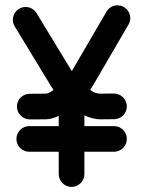

<svg xmlns="http://www.w3.org/2000/svg" viewBox="-20 -694 545 731"><path d="M385.3 -649.4 253.4 -423.3 119.1 -644C110.8 -657.7 95.2 -667.5 77.6 -667.5C50.8 -667.5 28.8 -645.5 28.8 -618.7C28.8 -609.4 31.7 -600.6 36.1 -593.3L172.4 -369.1L183.6 -352.1C173.8 -343.8 163.6 -337.4 153.3 -337.4L92.8 -336.9C66.4 -336.9 44.4 -314.9 44.4 -288.1C44.4 -259.3 68.8 -239.3 93.8 -239.3L154.3 -239.7C170.4 -239.7 188.5 -245.6 203.6 -252.9V-213.9H91.3C64.5 -213.9 42.5 -191.9 42.5 -165C42.5 -138.2 64.5 -116.2 91.3 -116.2H203.6V-31.2C203.6 -4.4 225.6 17.6 252.4 17.6C279.3 17.6 301.3 -4.4 301.3 -31.2V-116.2H414.1C440.9 -116.2 462.9 -138.2 462.9 -165C462.9 -191.9 440.9 -213.9 414.1 -213.9H301.3V-254.9C319.8 -246.1 341.3 -239.7 363.3 -239.7L414.6 -240.2C441.9 -240.7 462.9 -262.2 462.9 -289.1C462.9 -317.9 438.5 -337.9 413.6 -337.9L362.3 -337.4C347.2 -337.4 334.5 -343.3 323.2 -351.6C327.6 -357.9 331.1 -363.3 335 -370.1L469.2 -600.6C473.6 -607.9 476.1 -616.2 476.1 -625C476.1 -651.9 454.1 -673.8 427.2 -673.8C409.2 -673.8 393.6 -663.6 385.3 -649.4Z"/></svg>

Font: Velvelyne Book
Style: Bold
Weight: 700
Designer: Manon Van der Borght et Mariel Nils
Foundry: Velvetyne
Version: Version 1.070;Glyphs 3.3.1 (3343)